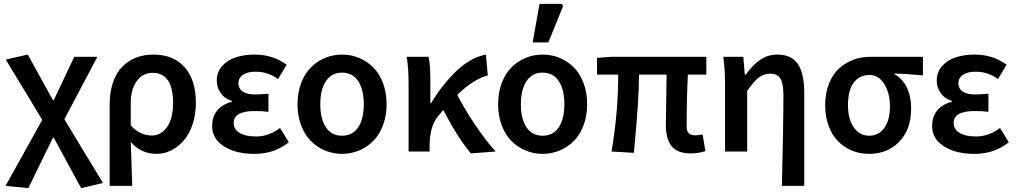

<svg xmlns="http://www.w3.org/2000/svg" viewBox="-20 -786 5273 996"><path d="M127 189.9 8.8 178.2 199.2 -164.1 9.8 -477.1 124 -502.9 254.9 -266.1H258.8L365.2 -491.2H484.9L314 -167L514.2 163.1L400.9 189.9L258.8 -71.8H254.9Z M548.8 178.2V-243.2Q548.8 -308.1 566.2 -358.6Q583.5 -409.2 614.5 -440.2Q645.5 -471.2 686 -487.1Q726.6 -502.9 774.9 -502.9Q879.9 -502.9 938 -437Q996.1 -371.1 996.1 -252.9Q996.1 -191.9 979 -140.9Q961.9 -89.8 933.1 -56.9Q904.3 -23.9 868.2 -5.9Q832 12.2 793 12.2Q710.9 12.2 658.2 -49.8Q659.7 -12.2 662.1 61.8Q664.6 135.7 666 178.2ZM768.1 -83Q815.4 -83 846.7 -127.4Q877.9 -171.9 877.9 -252Q877.9 -408.2 771 -408.2Q721.7 -408.2 689.9 -366Q658.2 -323.7 658.2 -249V-136.2Q704.1 -83 768.1 -83Z M1298.3 12.2Q1203.1 12.2 1141.8 -26.9Q1080.6 -65.9 1080.6 -131.8Q1080.6 -183.1 1108.4 -214.8Q1136.2 -246.6 1182.6 -257.8V-262.2Q1144 -274.9 1124.3 -304Q1104.5 -333 1104.5 -368.2Q1104.5 -412.1 1132.3 -443.4Q1160.2 -474.6 1203.6 -488.8Q1247.1 -502.9 1300.8 -502.9Q1396 -502.9 1466.8 -450.2L1422.4 -376Q1369.1 -414.1 1306.6 -414.1Q1265.6 -414.1 1241.2 -398.2Q1216.8 -382.3 1216.8 -354Q1216.8 -326.2 1239.5 -311Q1262.2 -295.9 1306.6 -295.9Q1324.7 -295.9 1372.6 -299.8V-206.1Q1339.4 -210 1300.8 -210Q1192.4 -210 1192.4 -147.9Q1192.4 -114.7 1222.9 -96.4Q1253.4 -78.1 1309.6 -78.1Q1374 -78.1 1432.6 -122.1L1478.5 -47.9Q1433.6 -14.6 1391.6 -1.2Q1349.6 12.2 1298.3 12.2Z M1523.4 -245.1Q1523.4 -305.2 1542 -354.7Q1560.5 -404.3 1592.5 -436.3Q1624.5 -468.3 1666 -485.6Q1707.5 -502.9 1754.4 -502.9Q1801.3 -502.9 1842.8 -485.6Q1884.3 -468.3 1916.3 -436.3Q1948.2 -404.3 1966.8 -354.7Q1985.4 -305.2 1985.4 -245.1Q1985.4 -185.5 1966.8 -136.2Q1948.2 -86.9 1916.5 -54.9Q1884.8 -22.9 1843 -5.4Q1801.3 12.2 1754.4 12.2Q1707.5 12.2 1665.8 -5.4Q1624 -22.9 1592.3 -54.9Q1560.5 -86.9 1542 -136.2Q1523.4 -185.5 1523.4 -245.1ZM1867.2 -245.1Q1867.2 -321.3 1838.1 -365.2Q1809.1 -409.2 1754.4 -409.2Q1699.7 -409.2 1670.7 -365.2Q1641.6 -321.3 1641.6 -245.1Q1641.6 -169.4 1670.7 -125.7Q1699.7 -82 1754.4 -82Q1809.1 -82 1838.1 -125.7Q1867.2 -169.4 1867.2 -245.1Z M2099.6 0V-348.1Q2099.6 -435.5 2089.4 -491.2H2203.1Q2212.4 -452.1 2212.4 -373V-251H2216.3Q2277.8 -352.1 2350.3 -420.2Q2422.9 -488.3 2500.5 -502.9L2510.3 -395Q2434.1 -374 2352.5 -293.9Q2389.6 -220.2 2444.6 -138.7Q2499.5 -57.1 2551.3 0L2422.4 9.8Q2352.1 -75.2 2279.3 -215.8Q2276.4 -211.9 2267.3 -201.2Q2258.3 -190.4 2253.4 -184.1Q2208.5 -132.3 2208.5 -26.9V0Z M2564 -245.1Q2564 -305.2 2582.5 -354.7Q2601.1 -404.3 2633.1 -436.3Q2665 -468.3 2706.5 -485.6Q2748 -502.9 2794.9 -502.9Q2841.8 -502.9 2883.3 -485.6Q2924.8 -468.3 2956.8 -436.3Q2988.8 -404.3 3007.3 -354.7Q3025.9 -305.2 3025.9 -245.1Q3025.9 -185.5 3007.3 -136.2Q2988.8 -86.9 2957 -54.9Q2925.3 -22.9 2883.5 -5.4Q2841.8 12.2 2794.9 12.2Q2748 12.2 2706.3 -5.4Q2664.6 -22.9 2632.8 -54.9Q2601.1 -86.9 2582.5 -136.2Q2564 -185.5 2564 -245.1ZM2907.7 -245.1Q2907.7 -321.3 2878.7 -365.2Q2849.6 -409.2 2794.9 -409.2Q2740.2 -409.2 2711.2 -365.2Q2682.1 -321.3 2682.1 -245.1Q2682.1 -169.4 2711.2 -125.7Q2740.2 -82 2794.9 -82Q2849.6 -82 2878.7 -125.7Q2907.7 -169.4 2907.7 -245.1ZM2743.2 -565.9 2778.8 -766.1H2894L2900.9 -753.9L2824.7 -565.9Z M3563 9.8Q3494.1 9.8 3464.1 -27.6Q3434.1 -64.9 3434.1 -136.2Q3434.1 -156.2 3435.8 -254.4Q3437.5 -352.5 3438 -398.9H3294.9Q3294.9 -263.7 3268.1 6.8L3152.3 0Q3187 -203.6 3187 -398.9H3077.1V-485.8L3148.9 -491.2H3644V-398.9H3548.3Q3542 -271.5 3542 -129.9Q3542 -105 3553.7 -94.5Q3565.4 -84 3589.4 -84Q3594.7 -84 3625 -87.9L3639.2 -2Q3603 9.8 3563 9.8Z M4036.1 178.2Q4043.9 -136.2 4043.9 -293Q4043.9 -353.5 4028.3 -378.7Q4012.7 -403.8 3975.1 -403.8Q3942.4 -403.8 3915.8 -383.5Q3889.2 -363.3 3856 -314V0H3741.2V-348.1Q3741.2 -428.2 3731.9 -491.2H3835.9L3843.8 -397.9H3848.1Q3884.8 -449.7 3924.1 -476.3Q3963.4 -502.9 4013.2 -502.9Q4085.9 -502.9 4118.9 -453.6Q4151.9 -404.3 4151.9 -308.1V178.2Z M4487.8 12.2Q4440.9 12.2 4399.9 -4.6Q4358.9 -21.5 4327.9 -52.7Q4296.9 -84 4278.8 -132.3Q4260.7 -180.7 4260.7 -240.2Q4260.7 -302.2 4280 -351.3Q4299.3 -400.4 4332 -430.2Q4364.7 -460 4405.8 -475.6Q4446.8 -491.2 4492.7 -491.2H4767.6V-395Q4667 -403.8 4620.6 -404.8V-400.9Q4662.1 -377.9 4684.3 -331.8Q4706.5 -285.6 4706.5 -223.1Q4706.5 -114.7 4645.3 -51.3Q4584 12.2 4487.8 12.2ZM4596.7 -233.9Q4596.7 -302.2 4567.6 -349.6Q4538.6 -397 4489.7 -397Q4439 -397 4408.9 -357.7Q4378.9 -318.4 4378.9 -240.2Q4378.9 -167.5 4409.2 -124.8Q4439.5 -82 4488.8 -82Q4538.1 -82 4567.4 -122.6Q4596.7 -163.1 4596.7 -233.9Z M5033.2 12.2Q4938 12.2 4876.7 -26.9Q4815.4 -65.9 4815.4 -131.8Q4815.4 -183.1 4843.3 -214.8Q4871.1 -246.6 4917.5 -257.8V-262.2Q4878.9 -274.9 4859.1 -304Q4839.4 -333 4839.4 -368.2Q4839.4 -412.1 4867.2 -443.4Q4895 -474.6 4938.5 -488.8Q4981.9 -502.9 5035.6 -502.9Q5130.9 -502.9 5201.7 -450.2L5157.2 -376Q5104 -414.1 5041.5 -414.1Q5000.5 -414.1 4976.1 -398.2Q4951.7 -382.3 4951.7 -354Q4951.7 -326.2 4974.4 -311Q4997.1 -295.9 5041.5 -295.9Q5059.6 -295.9 5107.4 -299.8V-206.1Q5074.2 -210 5035.6 -210Q4927.2 -210 4927.2 -147.9Q4927.2 -114.7 4957.8 -96.4Q4988.3 -78.1 5044.4 -78.1Q5108.9 -78.1 5167.5 -122.1L5213.4 -47.9Q5168.5 -14.6 5126.5 -1.2Q5084.5 12.2 5033.2 12.2Z"/></svg>

Font: Source Sans 3 Semibold
Style: Regular
Weight: 600
Designer: Paul D. Hunt
Foundry: Adobe
Version: Version 3.052;hotconv 1.1.0;makeotfexe 2.6.0